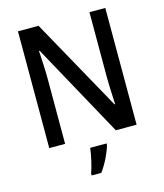

<svg xmlns="http://www.w3.org/2000/svg" viewBox="-133 -814 971 1134"><g transform="rotate(-15 352.0 -246.5)"><path d="M619 0V-714H522V-322C522 -269 526 -194 528 -150H524L211 -714H85V0H182V-393C182 -452 178 -518 175 -570H179L492 0ZM419 71V61H319C315 102 298 174 285 209V221H344C377 177 407 114 419 71Z"/></g></svg>

Font: Noto Sans Khmer UI SemiCondensed Medium
Style: Regular
Weight: 500
Width: 4
Designer: Danh Hong and the Monotype Design Team
Foundry: Monotype Imaging Inc.
Version: Version 2.002